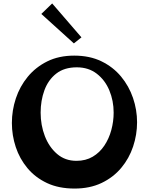

<svg xmlns="http://www.w3.org/2000/svg" viewBox="-20 -1082 865 1115"><path d="M413 13Q321 13 253 -19Q185 -51 139.5 -105.5Q94 -160 71.5 -228Q49 -296 49 -368Q49 -441 72 -510.5Q95 -580 141 -636Q187 -692 254.5 -725.5Q322 -759 411 -759Q501 -759 569 -726Q637 -693 683 -637.5Q729 -582 752.5 -513Q776 -444 776 -372Q776 -300 753 -231Q730 -162 684 -107Q638 -52 570 -19.5Q502 13 413 13ZM424 -148Q478 -148 518.5 -172Q559 -196 586 -236.5Q613 -277 626.5 -327Q640 -377 640 -428Q640 -497 615 -557Q590 -617 542 -654Q494 -691 426 -691Q353 -691 306.5 -654.5Q260 -618 238 -558Q216 -498 216 -428Q216 -355 240.5 -291.5Q265 -228 311.5 -188Q358 -148 424 -148ZM409 -830 220 -1001 283 -1062 453 -865Z"/></svg>

Font: Marhey SemiBold
Style: Regular
Weight: 600
Designer: Nur Syamsi & Bustanul Arifin
Foundry: Namelatype
Version: Version 1.000; ttfautohint (v1.8.4.7-5d5b)